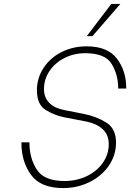

<svg xmlns="http://www.w3.org/2000/svg" viewBox="-20 -951 663 978"><path d="M89 -224V-226H130V-223Q130 -145 167.5 -87Q205 -29 308 -29Q371 -29 422.5 -54Q474 -79 504 -122Q534 -165 534 -217Q534 -265 502.5 -293.5Q471 -322 419 -332L305 -354Q256 -364 212 -391.5Q168 -419 168 -491Q168 -553 201.5 -604.5Q235 -656 293 -685.5Q351 -715 421 -715Q528 -715 575.5 -652.5Q623 -590 623 -502V-500H582V-502Q582 -570 549 -625Q516 -680 414 -680Q357 -680 308.5 -655.5Q260 -631 232 -589Q204 -547 204 -497Q204 -455 230.5 -427.5Q257 -400 309 -390L406 -371Q471 -358 521 -327Q571 -296 571 -225Q571 -161 535 -108Q499 -55 437 -24Q375 7 301 7Q187 7 138 -60.5Q89 -128 89 -224ZM422 -767 547 -931H593L451 -767Z"/></svg>

Font: Be Vietnam Thin
Style: Italic
Weight: 250
Italic angle: -9°
Designer: Gabriel Lam
Foundry: TypeRant
Version: Version 3.000